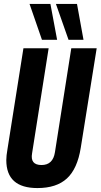

<svg xmlns="http://www.w3.org/2000/svg" viewBox="-20 -945 511 975"><path d="M170 10Q12 10 12 -132Q12 -154 18 -188L99 -700H227L143 -167Q132 -107 191 -107Q249 -107 259 -172L342 -700H471L390 -194Q373 -88 320 -39Q267 10 170 10ZM193 -743 130 -925H236L270 -743ZM328 -743 264 -925H371L404 -743Z"/></svg>

Font: Georama Condensed
Style: Bold Italic
Weight: 700
Width: 3
Italic angle: -9°
Designer: Jean-Baptiste Levee
Foundry: Production Type
Version: Version 1.000